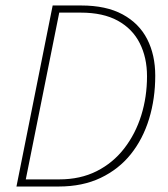

<svg xmlns="http://www.w3.org/2000/svg" viewBox="-20 -680 612 700"><path d="M40 0 172 -660H276Q367 -660 427 -627.5Q487 -595 516.5 -537.5Q546 -480 546 -404Q546 -320 523.5 -246.5Q501 -173 457 -118Q413 -63 347 -31.5Q281 0 194 0ZM74 -26H196Q273 -26 332.5 -56Q392 -86 433 -139Q474 -192 495 -259.5Q516 -327 516 -402Q516 -470 489.5 -522.5Q463 -575 409.5 -604.5Q356 -634 274 -634H196Z"/></svg>

Font: Source Sans 3 ExtraLight
Style: Italic
Weight: 250
Italic angle: -11°
Designer: Paul D. Hunt
Foundry: Adobe
Version: Version 3.046;hotconv 1.0.118;makeotfexe 2.5.65603